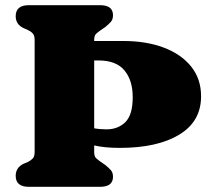

<svg xmlns="http://www.w3.org/2000/svg" viewBox="-20 -720 816 740"><path d="M343 -134Q343 -117 350.8 -110Q358.5 -103 368.5 -96L386 -84Q399 -73.5 407.2 -64.2Q415.5 -55 415.5 -38.5Q415.5 0 365.5 0H91Q40.5 0 40.5 -42.5Q40.5 -73.5 70 -88.5L88 -96Q99 -101.5 106.2 -109.2Q113.5 -117 113.5 -134V-566Q113.5 -583 106.2 -591Q99 -599 88 -604L70 -612Q40.5 -626.5 40.5 -657.5Q40.5 -700 91 -700H365.5Q415.5 -700 415.5 -661.5Q415.5 -645 407.2 -635.8Q399 -626.5 386 -616L368.5 -604Q358.5 -597 350.8 -590Q343 -583 343 -566V-562H456Q543 -562 610.5 -536.8Q678 -511.5 716.5 -463.8Q755 -416 755 -349Q755 -252 670.8 -201Q586.5 -150 441.5 -150Q383 -150 343 -159.5ZM360 -487H343V-225.5Q364.5 -221.5 391 -221.5Q434.5 -221.5 463 -249.2Q491.5 -277 491.5 -345.5Q491.5 -410.5 459.5 -448.8Q427.5 -487 360 -487Z"/></svg>

Font: Fraunces 9pt S050 Black
Style: Regular
Weight: 900
Version: Version 1.000; ttfautohint (v1.8.3)